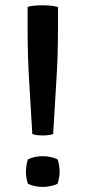

<svg xmlns="http://www.w3.org/2000/svg" viewBox="-20 -709 328 737"><path d="M104 -194.5Q98.5 -294 92.2 -393.2Q86 -492.5 86 -592.5V-682.5Q100.5 -687 122.5 -688.2Q144.5 -689.5 166.2 -688Q188 -686.5 202.5 -682V-591Q202.5 -492 196 -393Q189.5 -294 184 -194.5Q174.5 -191 163.8 -190Q153 -189 144 -189Q135.5 -189 124.5 -190Q113.5 -191 104 -194.5ZM144 -109.5Q159.5 -109.5 174.8 -106.2Q190 -103 200.5 -97.5Q204 -90.5 206.5 -75.5Q209 -60.5 209 -50Q209 -40 206.5 -25.2Q204 -10.5 200.5 -3.5Q190 2 174.8 5.2Q159.5 8.5 144 8.5Q128.5 8.5 113.2 5.2Q98 2 87.5 -3.5Q84 -10.5 81.8 -25.2Q79.5 -40 79.5 -50Q79.5 -60.5 81.8 -75.5Q84 -90.5 87.5 -97.5Q98 -103 113.2 -106.2Q128.5 -109.5 144 -109.5Z"/></svg>

Font: Signika Light
Style: Regular
Weight: 400
Version: Version 2.003;gftools[0.9.32]